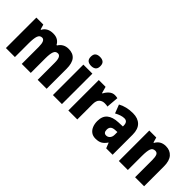

<svg xmlns="http://www.w3.org/2000/svg" viewBox="78 -1610 2457 2457"><g transform="rotate(45 1306.5 -381.0)"><path d="M633 -561Q713 -561 753.5 -512Q794 -463 794 -360V0H632V-309Q632 -368 618 -395.5Q604 -423 577 -423Q537 -423 522 -384Q507 -345 507 -265V0H344V-309Q344 -423 291 -423Q250 -423 235 -380.5Q220 -338 220 -249V0H57V-551H183L203 -483H211Q228 -520 265 -540.5Q302 -561 354 -561Q406 -561 438.5 -540Q471 -519 487 -486H496Q518 -522 552 -541.5Q586 -561 633 -561Z M990 -772Q1031 -772 1053.5 -752.5Q1076 -733 1076 -690Q1076 -647 1053 -628Q1030 -609 990 -609Q949 -609 926 -628Q903 -647 903 -690Q903 -734 925.5 -753Q948 -772 990 -772ZM1071 -551V0H908V-551Z M1470 -561Q1494 -561 1519 -555L1505 -389Q1496 -392 1483 -393.5Q1470 -395 1451 -395Q1407 -395 1378 -367.5Q1349 -340 1349 -277V0H1187V-551H1310L1334 -463H1342Q1359 -500 1393 -530.5Q1427 -561 1470 -561Z M1798 -561Q1887 -561 1937.5 -511.5Q1988 -462 1988 -363V0H1872L1843 -73H1840Q1811 -30 1777 -10Q1743 10 1686 10Q1639 10 1607.5 -13.5Q1576 -37 1560 -77Q1544 -117 1544 -167Q1544 -255 1596 -298.5Q1648 -342 1748 -346L1825 -349V-363Q1825 -437 1765 -437Q1738 -437 1705.5 -426.5Q1673 -416 1636 -396L1591 -512Q1633 -536 1685 -548.5Q1737 -561 1798 -561ZM1789 -247Q1746 -245 1726.5 -227Q1707 -209 1707 -175Q1707 -115 1755 -115Q1785 -115 1805.5 -138.5Q1826 -162 1826 -201V-249Z M2393 -561Q2469 -561 2513.5 -510.5Q2558 -460 2558 -360V0H2395V-310Q2395 -366 2383 -394.5Q2371 -423 2338 -423Q2294 -423 2279 -383Q2264 -343 2264 -252V0H2101V-551H2227L2247 -481H2255Q2298 -561 2393 -561Z"/></g></svg>

Font: Noto Sans Bengali Condensed ExtraBold
Style: Regular
Weight: 800
Width: 3
Designer: Joana Ranito - Universal Thirst; Jelle Bosma - Monotype Design Team
Foundry: Universal Thirst ehf.
Version: Version 3.000; ttfautohint (v1.8.4.7-5d5b)